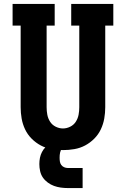

<svg xmlns="http://www.w3.org/2000/svg" viewBox="-20 -755 640 976"><path d="M300 8Q271 8 242 3Q213 -2 187.5 -15.5Q162 -29 141 -50Q120 -71 107.5 -97.5Q95 -124 90 -152.5Q85 -181 85 -210V-625H44V-735H258V-625H217V-210Q217 -191 220.5 -172Q224 -153 234.5 -136.5Q245 -120 263 -111Q281 -102 300 -102Q319 -102 337 -111Q355 -120 365.5 -136.5Q376 -153 379.5 -172Q383 -191 383 -210V-625H342V-735H556V-625H515V-210Q515 -181 510 -152.5Q505 -124 492.5 -97.5Q480 -71 459 -50Q438 -29 412.5 -15.5Q387 -2 358 3Q329 8 300 8ZM325 201Q307 201 289 198.5Q271 196 254.5 190Q238 184 223 173Q208 162 198 147.5Q188 133 184 115Q180 97 180 79Q180 63 183 47.5Q186 32 193.5 17.5Q201 3 212.5 -8Q224 -19 238 -26Q252 -33 268 -36Q284 -39 300 -39V0Q293 0 290 7Q287 14 285.5 20.5Q284 27 283.5 33.5Q283 40 283 47Q283 57 284.5 66.5Q286 76 291.5 83.5Q297 91 306 95Q315 99 325 99H400V201Z"/></svg>

Font: Iosevka Slab XBdEx
Style: Regular
Weight: 800
Width: 7
Monospace: yes
Designer: Belleve Invis
Foundry: Belleve Invis
Version: Version 11.1.0; ttfautohint (v1.8.3)